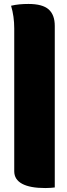

<svg xmlns="http://www.w3.org/2000/svg" viewBox="-20 -786 340 971"><path d="M36 -757Q58 -762 78.5 -764Q99 -766 124 -766Q195 -766 226 -738.5Q257 -711 257 -655Q257 -574 257 -492Q257 -410 257 -328.5Q257 -247 257 -165Q257 -83 257 -1.5Q257 80 257 162Q248 163 237 164Q226 165 209 165Q132 165 92 143.5Q52 122 52 80Q52 -10 52 -100Q52 -190 52 -280.5Q52 -371 52 -461Q52 -551 52 -642Q52 -673 48 -701.5Q44 -730 36 -757Z"/></svg>

Font: Recursive Casual Black
Style: Regular
Weight: 900
Version: Version 1.047